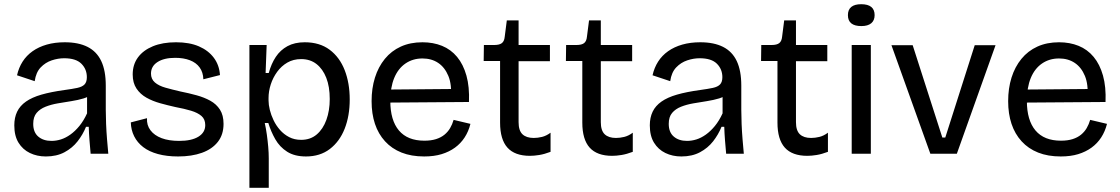

<svg xmlns="http://www.w3.org/2000/svg" viewBox="-20 -731 5327 913"><path d="M198 13Q156 13 122 -3.5Q88 -20 68 -52.5Q48 -85 48 -135Q48 -172 61.5 -200Q75 -228 103.5 -248Q132 -268 177 -281Q222 -294 287 -303Q324 -308 347.5 -313Q371 -318 382 -329.5Q393 -341 393 -364Q393 -402 367 -428Q341 -454 285 -454Q256 -454 226 -444Q196 -434 173.5 -410.5Q151 -387 145 -345L61 -373Q69 -409 87.5 -438Q106 -467 135 -487.5Q164 -508 202.5 -519Q241 -530 288 -530Q353 -530 396.5 -508Q440 -486 461.5 -440.5Q483 -395 483 -324V-209Q483 -178 484.5 -141.5Q486 -105 489 -68.5Q492 -32 495 0H411Q408 -32 405.5 -64Q403 -96 402 -128H389Q374 -91 349 -59Q324 -27 286.5 -7Q249 13 198 13ZM225 -61Q247 -61 269.5 -68Q292 -75 314.5 -91Q337 -107 357.5 -132Q378 -157 394 -192V-292L420 -287Q404 -271 377.5 -263Q351 -255 319 -250Q287 -245 255 -239.5Q223 -234 196.5 -223.5Q170 -213 154 -194Q138 -175 138 -142Q138 -102 162 -81.5Q186 -61 225 -61Z M827 13Q773 13 731 1.5Q689 -10 661 -31.5Q633 -53 618 -83Q603 -113 602 -149L679 -169Q677 -136 695.5 -111.5Q714 -87 748.5 -74Q783 -61 832 -61Q891 -61 923.5 -81Q956 -101 956 -136Q956 -164 938 -179.5Q920 -195 888.5 -204.5Q857 -214 814 -222Q778 -230 742 -240Q706 -250 676.5 -266.5Q647 -283 629 -310Q611 -337 611 -377Q611 -424 636 -458Q661 -492 707 -511Q753 -530 817 -530Q881 -530 926 -510.5Q971 -491 997 -456Q1023 -421 1026 -374L947 -354Q946 -387 929.5 -410Q913 -433 883 -444.5Q853 -456 813 -456Q760 -456 729 -436Q698 -416 698 -381Q698 -355 716.5 -339Q735 -323 767 -314Q799 -305 838 -296Q878 -288 914.5 -278Q951 -268 980 -252Q1009 -236 1026 -209.5Q1043 -183 1043 -142Q1043 -91 1016 -56.5Q989 -22 940.5 -4.5Q892 13 827 13Z M1166 162V-258V-517H1248L1243 -384H1258Q1270 -428 1291.5 -460.5Q1313 -493 1347 -511.5Q1381 -530 1429 -530Q1500 -530 1547.5 -494.5Q1595 -459 1619 -397.5Q1643 -336 1643 -258Q1643 -180 1619 -119Q1595 -58 1548.5 -22.5Q1502 13 1435 13Q1381 13 1345.5 -9.5Q1310 -32 1289 -69Q1268 -106 1256 -146H1239Q1245 -119 1249 -90Q1253 -61 1255.5 -32.5Q1258 -4 1258 22V162ZM1412 -66Q1456 -66 1486 -91.5Q1516 -117 1532 -161Q1548 -205 1548 -260Q1548 -319 1531.5 -361Q1515 -403 1485 -426.5Q1455 -450 1412 -450Q1375 -450 1346.5 -433.5Q1318 -417 1298 -389.5Q1278 -362 1267.5 -329.5Q1257 -297 1257 -265V-253Q1257 -233 1263 -208.5Q1269 -184 1281 -159Q1293 -134 1311.5 -113Q1330 -92 1355 -79Q1380 -66 1412 -66Z M1997 13Q1936 13 1889.5 -5.5Q1843 -24 1811 -59Q1779 -94 1763 -142Q1747 -190 1747 -250Q1747 -311 1763 -362Q1779 -413 1810 -451Q1841 -489 1886 -509.5Q1931 -530 1989 -530Q2040 -530 2082 -513Q2124 -496 2153.5 -460.5Q2183 -425 2198 -371.5Q2213 -318 2210 -246L1804 -243V-305L2155 -308L2124 -266Q2129 -329 2112 -370Q2095 -411 2063.5 -432Q2032 -453 1989 -453Q1943 -453 1908 -429Q1873 -405 1854.5 -360Q1836 -315 1836 -251Q1836 -159 1877 -110.5Q1918 -62 1998 -62Q2030 -62 2053.5 -69.5Q2077 -77 2093.5 -90.5Q2110 -104 2120.5 -122Q2131 -140 2137 -161L2217 -142Q2208 -106 2189.5 -77.5Q2171 -49 2143.5 -29Q2116 -9 2080 2Q2044 13 1997 13Z M2500 10Q2428 10 2393 -29Q2358 -68 2358 -148V-441H2280L2281 -517H2330Q2355 -517 2366.5 -526Q2378 -535 2380 -556L2390 -634H2446V-517H2595V-440H2446V-150Q2446 -110 2464.5 -92.5Q2483 -75 2518 -75Q2537 -75 2557.5 -80Q2578 -85 2598 -100V-9Q2569 2 2544.5 6Q2520 10 2500 10Z M2891 10Q2819 10 2784 -29Q2749 -68 2749 -148V-441H2671L2672 -517H2721Q2746 -517 2757.5 -526Q2769 -535 2771 -556L2781 -634H2837V-517H2986V-440H2837V-150Q2837 -110 2855.5 -92.5Q2874 -75 2909 -75Q2928 -75 2948.5 -80Q2969 -85 2989 -100V-9Q2960 2 2935.5 6Q2911 10 2891 10Z M3220 13Q3178 13 3144 -3.5Q3110 -20 3090 -52.5Q3070 -85 3070 -135Q3070 -172 3083.5 -200Q3097 -228 3125.5 -248Q3154 -268 3199 -281Q3244 -294 3309 -303Q3346 -308 3369.5 -313Q3393 -318 3404 -329.5Q3415 -341 3415 -364Q3415 -402 3389 -428Q3363 -454 3307 -454Q3278 -454 3248 -444Q3218 -434 3195.5 -410.5Q3173 -387 3167 -345L3083 -373Q3091 -409 3109.5 -438Q3128 -467 3157 -487.5Q3186 -508 3224.5 -519Q3263 -530 3310 -530Q3375 -530 3418.5 -508Q3462 -486 3483.5 -440.5Q3505 -395 3505 -324V-209Q3505 -178 3506.5 -141.5Q3508 -105 3511 -68.5Q3514 -32 3517 0H3433Q3430 -32 3427.5 -64Q3425 -96 3424 -128H3411Q3396 -91 3371 -59Q3346 -27 3308.5 -7Q3271 13 3220 13ZM3247 -61Q3269 -61 3291.5 -68Q3314 -75 3336.5 -91Q3359 -107 3379.5 -132Q3400 -157 3416 -192V-292L3442 -287Q3426 -271 3399.5 -263Q3373 -255 3341 -250Q3309 -245 3277 -239.5Q3245 -234 3218.5 -223.5Q3192 -213 3176 -194Q3160 -175 3160 -142Q3160 -102 3184 -81.5Q3208 -61 3247 -61Z M3819 10Q3747 10 3712 -29Q3677 -68 3677 -148V-441H3599L3600 -517H3649Q3674 -517 3685.5 -526Q3697 -535 3699 -556L3709 -634H3765V-517H3914V-440H3765V-150Q3765 -110 3783.5 -92.5Q3802 -75 3837 -75Q3856 -75 3876.5 -80Q3897 -85 3917 -100V-9Q3888 2 3863.5 6Q3839 10 3819 10Z M4030 0V-517H4121V0ZM4076 -607Q4044 -607 4028 -620Q4012 -633 4012 -659Q4012 -685 4028 -698Q4044 -711 4075 -711Q4107 -711 4123 -698Q4139 -685 4139 -659Q4139 -634 4123 -620.5Q4107 -607 4076 -607Z M4404 0 4219 -516H4320L4461 -77H4475L4615 -516H4714L4530 0Z M5024 13Q4963 13 4916.5 -5.5Q4870 -24 4838 -59Q4806 -94 4790 -142Q4774 -190 4774 -250Q4774 -311 4790 -362Q4806 -413 4837 -451Q4868 -489 4913 -509.5Q4958 -530 5016 -530Q5067 -530 5109 -513Q5151 -496 5180.5 -460.5Q5210 -425 5225 -371.5Q5240 -318 5237 -246L4831 -243V-305L5182 -308L5151 -266Q5156 -329 5139 -370Q5122 -411 5090.5 -432Q5059 -453 5016 -453Q4970 -453 4935 -429Q4900 -405 4881.5 -360Q4863 -315 4863 -251Q4863 -159 4904 -110.5Q4945 -62 5025 -62Q5057 -62 5080.5 -69.5Q5104 -77 5120.5 -90.5Q5137 -104 5147.5 -122Q5158 -140 5164 -161L5244 -142Q5235 -106 5216.5 -77.5Q5198 -49 5170.5 -29Q5143 -9 5107 2Q5071 13 5024 13Z"/></svg>

Font: Bricolage Grotesque 96pt ExtraBold
Style: Regular
Weight: 400
Version: Version 1.001;gftools[0.9.33.dev8+g029e19f]